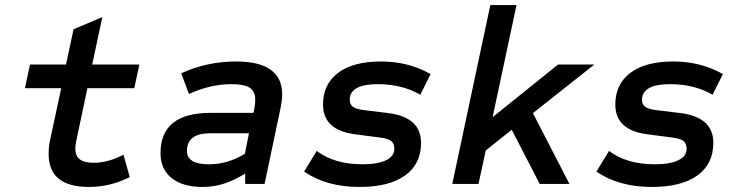

<svg xmlns="http://www.w3.org/2000/svg" viewBox="-20 -730 2940 762"><path d="M333 12Q173 12 173 -119Q173 -134 174.5 -148Q176 -162 179 -175L223 -380H79L99 -474H242L272 -614L386 -662L346 -474H533L513 -380H327L285 -182Q282 -169 280.5 -158.5Q279 -148 279 -140Q279 -110 297.5 -97Q316 -84 352 -84Q409 -84 470 -116L495 -27Q457 -8 416.5 2Q376 12 333 12Z M783 12Q705 12 661 -23.5Q617 -59 617 -122Q617 -282 815 -282H986L989 -296Q991 -307 992 -316.5Q993 -326 993 -334Q993 -367 971.5 -381.5Q950 -396 899 -396Q815 -396 730 -357L699 -439Q801 -486 917 -486Q1100 -486 1100 -355Q1100 -342 1098 -328Q1096 -314 1093 -299L1030 0H953V-41Q909 -14 868.5 -1Q828 12 783 12ZM809 -78Q849 -78 884.5 -89Q920 -100 952 -120L968 -201H813Q768 -201 745 -183.5Q722 -166 722 -131Q722 -78 809 -78Z M1407 12Q1276 12 1187 -49L1237 -131Q1307 -78 1419 -78Q1479 -78 1512 -94Q1545 -110 1545 -139Q1545 -160 1533 -170Q1521 -180 1489 -184L1390 -197Q1262 -213 1262 -315Q1262 -396 1322 -441Q1382 -486 1492 -486Q1601 -486 1689 -436L1648 -354Q1612 -375 1569.5 -385.5Q1527 -396 1480 -396Q1368 -396 1368 -334Q1368 -316 1380.5 -306.5Q1393 -297 1424 -293L1523 -281Q1651 -264 1651 -163Q1651 -79 1587.5 -33.5Q1524 12 1407 12Z M1775 0 1926 -710H2030L1935 -265L2195 -474H2339L2095 -281L2240 0H2122L2011 -215L1908 -133L1879 0Z M2567 12Q2436 12 2347 -49L2397 -131Q2467 -78 2579 -78Q2639 -78 2672 -94Q2705 -110 2705 -139Q2705 -160 2693 -170Q2681 -180 2649 -184L2550 -197Q2422 -213 2422 -315Q2422 -396 2482 -441Q2542 -486 2652 -486Q2761 -486 2849 -436L2808 -354Q2772 -375 2729.5 -385.5Q2687 -396 2640 -396Q2528 -396 2528 -334Q2528 -316 2540.5 -306.5Q2553 -297 2584 -293L2683 -281Q2811 -264 2811 -163Q2811 -79 2747.5 -33.5Q2684 12 2567 12Z"/></svg>

Font: Sometype Mono SemiBold
Style: Italic
Weight: 600
Italic angle: -12°
Designer: Ryoichi Tsunekawa
Foundry: Dharma Type
Version: Version 1.001